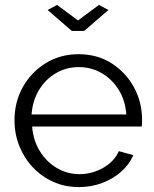

<svg xmlns="http://www.w3.org/2000/svg" viewBox="-20 -750 627 780"><path d="M300.2 10Q243.6 10 196 -11.5Q148.4 -33 113.1 -70.5Q77.9 -108 58.4 -157.1Q38.9 -206.3 38.9 -261.6Q38.9 -335.3 72.6 -396Q106.4 -456.7 165.4 -493.3Q224.4 -529.8 299.5 -529.8Q375.5 -529.8 433.4 -492.8Q491.3 -455.7 524.3 -395.2Q557.2 -334.7 557.2 -263.2Q557.2 -255.3 556.9 -247.9Q556.5 -240.4 555.8 -236H110.5Q114.8 -180.3 141.5 -136.5Q168.2 -92.8 210.7 -67.6Q253.2 -42.5 302.6 -42.5Q354.2 -42.5 399.5 -68.4Q444.8 -94.3 462.5 -135.9L521.8 -119.6Q505.6 -82.5 472.7 -53Q439.8 -23.4 395.3 -6.7Q350.9 10 300.2 10ZM108.3 -284.9H493.2Q489.2 -341.5 462.4 -384.8Q435.7 -428.1 393.4 -452.7Q351.2 -477.4 299.8 -477.4Q249.3 -477.4 207.1 -452.7Q164.9 -428.1 138.6 -384.6Q112.3 -341.2 108.3 -284.9ZM211.9 -730 296.9 -667 381.9 -730 420.5 -709.5 321.9 -624.2H272L173.4 -709.5Z"/></svg>

Font: Raleway Thin
Style: Regular
Weight: 100
Designer: Matt McInerney, Pablo Impallari, Rodrigo Fuenzalida
Foundry: Matt McInerney, Pablo Impallari, Rodrigo Fuenzalida
Version: Version 4.026